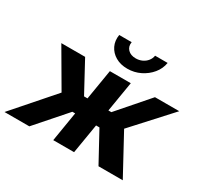

<svg xmlns="http://www.w3.org/2000/svg" viewBox="-184 -950 1213 1154"><g transform="rotate(30 422.5 -373.0)"><path d="M-31.2 0 207.5 -272.5 57.6 -529.3H222.7L335.9 -320.3H359.9L394.5 -529.3H539.6L504.9 -320.3H525.4L707.5 -529.3H876L641.6 -272.5L789.6 0H621.1L509.3 -205.1H485.8L451.7 0H307.1L340.8 -205.1H321.3L141.1 0ZM477.1 -594.2Q429.7 -594.2 395 -614.5Q360.4 -634.8 344 -668.9Q327.6 -703.1 334.5 -745.6H420.9Q415.5 -713.9 435.1 -693.6Q454.6 -673.3 490.2 -673.3Q513.7 -673.3 533.7 -682.6Q553.7 -691.9 566.9 -708.3Q580.1 -724.6 583.5 -745.6H670.4Q663.6 -703.1 635.5 -668.9Q607.4 -634.8 566.2 -614.5Q524.9 -594.2 477.1 -594.2Z"/></g></svg>

Font: Inter 24pt
Style: Bold Italic
Weight: 700
Italic angle: -9.3988°
Version: Version 4.001;git-66647c0bb